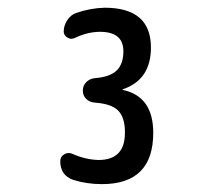

<svg xmlns="http://www.w3.org/2000/svg" viewBox="-20 -756 540 490"><path d="M167 -296.9Q133.8 -308.6 133.8 -344.7Q133.8 -356.4 144 -362.3Q154.3 -368.2 165 -363.3Q198.2 -348.6 231.4 -347.7Q299.8 -347.7 298.8 -418.9Q298.8 -456.1 281.7 -473.6Q264.6 -491.2 221.7 -494.1Q209 -495.1 200.2 -503.4Q191.4 -511.7 191.4 -524.9Q191.4 -538.1 200.7 -546.9Q210 -555.7 222.7 -556.6Q260.7 -559.6 277.8 -576.2Q294.9 -592.8 294.9 -625Q294.9 -674.8 235.4 -674.8Q204.1 -674.8 170.9 -659.2Q161.1 -654.3 151.9 -660.2Q142.6 -666 142.6 -675.8Q142.6 -690.4 151.4 -704.1Q160.2 -717.8 173.8 -722.7Q210 -735.4 247.1 -736.3Q365.2 -736.3 365.2 -634.8Q365.2 -552.7 293.9 -528.3Q293 -528.3 293 -527.3Q293 -526.4 293.9 -526.4Q371.1 -509.8 371.1 -417Q371.1 -286.1 240.2 -286.1Q201.2 -286.1 167 -296.9Z"/></svg>

Font: Rounded-X Mgen+ 2m medium
Style: Regular
Weight: 500
Designer: [Source Han Sans]
Ryoko NISHIZUKA  (kana & ideographs); Paul D. Hunt (Latin, Greek & Cyrillic); Wenlong ZHANG  (bopomofo
Version: Version 1.059.20150602